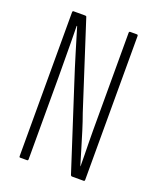

<svg xmlns="http://www.w3.org/2000/svg" viewBox="-125 -731 661 807"><g transform="rotate(20 205.0 -327.5)"><path d="M63 0Q59 0 59 -6V-649Q59 -655 64 -655H116Q121 -655 122 -651L246 -267Q258 -234 269.5 -197Q281 -160 292 -123Q303 -86 313 -53H314Q314 -78 313.5 -105Q313 -132 312.5 -160Q312 -188 312 -215.5Q312 -243 312 -268V-649Q312 -655 317 -655H347Q352 -655 352 -649V-6Q352 0 347 0H295Q291 0 289 -4L169 -375Q150 -433 132.5 -491Q115 -549 99 -602H97Q98 -567 98 -527.5Q98 -488 98.5 -448.5Q99 -409 99 -372V-6Q99 0 94 0Z"/></g></svg>

Font: Sofia Sans Extra Condensed Light
Style: Regular
Weight: 300
Designer: Botio Nikoltchev, Ani Petrova
Foundry: lettersoup
Version: Version 4.101